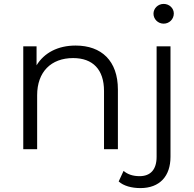

<svg xmlns="http://www.w3.org/2000/svg" viewBox="-20 -763 991 982"><path d="M170 0V-276C170 -395 241 -466 354 -466C455 -466 512 -407 512 -298V0H583V-305C583 -452 499 -530 367 -530C276 -530 206 -493 167 -429V-526H99V0ZM698 199C797 199 852 138 852 39V-526H781V39C781 104 750 138 694 138C660 138 633 129 612 111L587 165C612 188 654 199 698 199ZM765 -693C765 -665 788 -642 817 -642C846 -642 869 -665 869 -694C869 -721 846 -743 817 -743C788 -743 765 -720 765 -693Z"/></svg>

Font: Malon Grotesk
Style: Regular
Weight: 400
Designer: Julieta Ulanovsky
Foundry: Julieta Ulanovsky
Version: Version 7.200